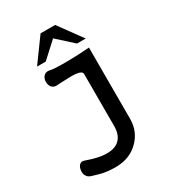

<svg xmlns="http://www.w3.org/2000/svg" viewBox="-192 -810 884 991"><g transform="rotate(-30 250.0 -315.0)"><path d="M299.8 -416V-106.4Q299.8 -55.7 273.4 -29.3Q248 -2.9 198.2 -2.9Q170.9 -2.9 141.6 -9.8Q115.2 -15.6 76.2 -29.3Q61.5 -34.2 49.8 -24.4Q40 -14.6 37.1 2.9Q34.2 20.5 40 34.2Q47.9 50.8 64.5 56.6L70.3 58.6Q105.5 69.3 126 74.2Q159.2 81.1 202.1 81.1Q286.1 81.1 339.8 26.4Q389.6 -24.4 389.6 -97.7V-522.5Q314.5 -516.6 243.2 -516.6Q172.9 -516.6 153.3 -522.5Q131.8 -526.4 119.1 -511.7Q108.4 -499 108.4 -479.5Q108.4 -460 119.1 -447.3Q131.8 -433.6 153.3 -436.5L169.9 -437.5Q240.2 -441.4 263.7 -438.5Q299.8 -434.6 299.8 -416ZM160.2 -571.3 252.9 -656.2 346.7 -571.3H398.4L296.9 -710.9H210L108.4 -571.3Z"/></g></svg>

Font: GungsuhChe
Style: Regular
Weight: 400
Monospace: yes
Version: Version 2.21